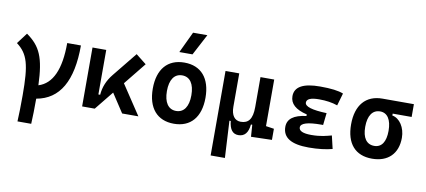

<svg xmlns="http://www.w3.org/2000/svg" viewBox="-85 -1116 3686 1661"><g transform="rotate(10 1758.0 -285.0)"><path d="M129.9 224.6H250.5C253.9 162.6 255.4 88.9 255.4 2.9C457 -32.2 556.6 -205.1 556.6 -517.6H436C436 -286.1 375.5 -152.3 253.9 -114.3C245.1 -356.9 203.1 -449.7 79.6 -537.1L7.8 -441.9C109.4 -364.7 134.8 -276.4 134.8 -4.9C134.8 84.5 133.3 160.6 129.9 224.6Z M658.2 0H769L901.9 -164.6L1009.8 0H1152.3L979.5 -260.3L1136.2 -454.6L1044.4 -527.3L872.1 -314.5C824.7 -256.8 799.3 -193.8 794.4 -126.5H778.8V-517.6H658.2Z M1464.8 9.8C1611.8 9.8 1696.3 -87.9 1696.3 -258.8C1696.3 -429.7 1611.8 -527.3 1464.8 -527.3C1317.9 -527.3 1233.4 -429.7 1233.4 -258.8C1233.4 -87.9 1317.9 9.8 1464.8 9.8ZM1464.8 -102.5C1396.5 -102.5 1357.4 -159.2 1357.4 -258.8C1357.4 -358.9 1396.5 -415 1464.8 -415C1533.2 -415 1572.3 -358.9 1572.3 -258.8C1572.3 -159.2 1533.2 -102.5 1464.8 -102.5ZM1404.8 -609.4H1520.5L1618.2 -794.9H1492.7Z M2031.7 9.8C2086.4 9.8 2116.7 -26.4 2123.5 -99.6H2135.3L2142.6 4.9L2325.7 0V-97.7L2254.4 -108.4V-517.6H2133.8V-253.9C2133.8 -148.4 2099.1 -107.4 2031.7 -107.4C1978.5 -107.4 1947.3 -149.4 1947.3 -224.6V-517.6H1826.7V224.6H1952.1L1934.6 -99.6H1946.3C1953.6 -26.4 1981.4 9.8 2031.7 9.8Z M2649.4 9.8C2732.9 9.8 2803.2 0.5 2856.4 -13.7L2829.6 -127.9C2786.6 -116.7 2736.3 -101.1 2653.3 -101.1C2580.6 -101.1 2543.9 -117.2 2543.9 -148.9C2543.9 -185.5 2604 -204.1 2723.6 -204.1H2739.3L2751 -310.1C2622.6 -314.5 2558.6 -334 2558.6 -369.6C2558.6 -400.9 2595.2 -416.5 2668 -416.5C2729.5 -416.5 2782.7 -408.7 2829.6 -392.1L2861.3 -501.5C2819.3 -519 2752 -527.3 2657.2 -527.3C2508.3 -527.3 2434.6 -486.3 2434.6 -403.8C2434.6 -337.4 2483.9 -293 2584 -269.5V-255.4C2474.1 -242.2 2419.9 -201.2 2419.9 -131.8C2419.9 -36.6 2495.6 9.8 2649.4 9.8Z M3205.6 9.8C3345.7 9.8 3429.7 -73.2 3429.7 -212.4C3429.7 -302.7 3380.4 -377.4 3314.9 -388.7V-405.3H3481.4V-517.6H3205.6C3060.1 -517.6 2976.6 -420.9 2976.6 -252C2976.6 -83 3058.1 9.8 3205.6 9.8ZM3205.6 -102.5C3137.7 -102.5 3100.6 -155.3 3100.6 -252C3100.6 -350.1 3138.7 -405.3 3205.6 -405.3C3269 -405.3 3305.7 -350.1 3305.7 -252C3305.7 -155.3 3270 -102.5 3205.6 -102.5Z"/></g></svg>

Font: Cascadia Mono SemiBold
Style: Regular
Weight: 600
Monospace: yes
Designer: Aaron Bell
Foundry: Saja Typeworks
Version: Version 2404.023